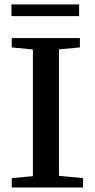

<svg xmlns="http://www.w3.org/2000/svg" viewBox="-20 -832 421 852"><path d="M30.8 -760.3V-812.5H331.1V-760.3ZM32.2 0V-41.5L126 -50.3V-612.3L32.2 -621.6V-663.1H334.5V-621.6L241.7 -612.8V-51.8L348.6 -41.5V0Z"/></svg>

Font: Elstob 6pt Medium
Style: Regular
Weight: 500
Designer: Peter S. Baker
Version: Version 1.015